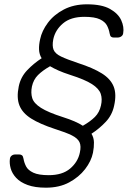

<svg xmlns="http://www.w3.org/2000/svg" viewBox="-20 -730 593 890"><path d="M193 140Q142 140 108 127.5Q74 115 55 94.5Q36 74 29.5 50.5Q23 27 26 6Q27 -3 34 -8.5Q41 -14 51 -14H69Q77 -14 82 -10Q87 -6 89 6Q92 24 101 41.5Q110 59 134.5 70.5Q159 82 206 82Q269 82 305 51.5Q341 21 350 -22Q357 -53 348.5 -71Q340 -89 313 -102.5Q286 -116 235 -132Q165 -155 124.5 -180.5Q84 -206 70 -241.5Q56 -277 67 -330Q76 -373 106 -404.5Q136 -436 173 -460Q162 -478 161 -500Q160 -522 166 -548Q174 -587 202 -624.5Q230 -662 276 -686Q322 -710 383 -710Q452 -710 490 -688.5Q528 -667 542 -636Q556 -605 551 -576Q550 -567 542.5 -561.5Q535 -556 525 -556H507Q499 -556 494.5 -560Q490 -564 488 -576Q485 -594 476 -611.5Q467 -629 443 -640.5Q419 -652 371 -652Q308 -652 272 -621.5Q236 -591 227 -548Q221 -517 228.5 -499Q236 -481 263 -468Q290 -455 341 -438Q412 -415 452.5 -389.5Q493 -364 507 -328.5Q521 -293 509 -240Q500 -197 470.5 -165.5Q441 -134 404 -110Q415 -92 415.5 -70Q416 -48 411 -22Q403 17 374.5 54Q346 91 300.5 115.5Q255 140 193 140ZM364 -147Q399 -167 420 -188Q441 -209 448 -241Q455 -271 447 -295Q439 -319 406.5 -340Q374 -361 305 -383Q274 -393 251.5 -403Q229 -413 212 -423Q177 -403 156 -382Q135 -361 128 -329Q122 -299 129.5 -275Q137 -251 170 -230Q203 -209 272 -187Q332 -168 364 -147Z"/></svg>

Font: Rubik Light
Style: Italic
Weight: 300
Italic angle: -12°
Designer: Hubert and Fischer
Foundry: Hubert and Fischer
Version: Version 2.300;gftools[0.9.30]